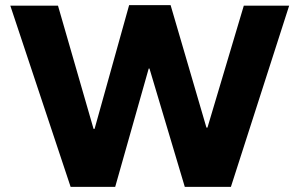

<svg xmlns="http://www.w3.org/2000/svg" viewBox="-20 -722 1158 745"><path d="M254 3 20 -700H205L343 -222H347L481 -702H642L781 -227H785L926 -700H1102L876 3H697L560 -456H557L427 3Z"/></svg>

Font: REM
Style: Bold
Weight: 700
Designer: Octavio Pardo
Foundry: Ashler Design
Version: Version 1.005;gftools[0.9.28]